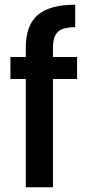

<svg xmlns="http://www.w3.org/2000/svg" viewBox="-20 -792 372 812"><path d="M306 -458H204V0H89V-458H24V-551H89V-590Q89 -685 139.5 -728.5Q190 -772 298 -772V-677Q246 -677 225 -657.5Q204 -638 204 -590V-551H306Z"/></svg>

Font: IBM-Poppins
Style: Poppins-Medium
Weight: 500
Designer: Mike Abbink, Paul van der Laan, Pieter van Rosmalen, Ben Mitchell, Mark Frömberg
Foundry: Bold Monday
Version: Version 1.1